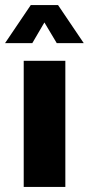

<svg xmlns="http://www.w3.org/2000/svg" viewBox="-40 -741 352 761"><path d="M54 -500H219V0H54ZM82 -721H190L292 -570H185L136 -652L88 -570H-20Z"/></svg>

Font: Moderustic
Style: Bold
Weight: 700
Designer: Tural Alisoy
Foundry: TAFT Foundry
Version: Version 2.120